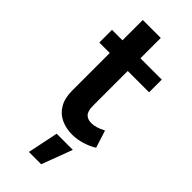

<svg xmlns="http://www.w3.org/2000/svg" viewBox="-279 -705 974 974"><g transform="rotate(45 207.5 -218.0)"><path d="M232 -174Q232 -134 247 -119Q262 -104 288 -104Q304 -104 323 -109.5Q342 -115 364 -127L394 -33Q364 -15 329.5 -4.5Q295 6 260 6Q217 6 181 -10.5Q145 -27 124 -62.5Q103 -98 103 -152V-659H232ZM28 -513H385V-422H28ZM202 58H318L256 223H168Z"/></g></svg>

Font: Alexandria Medium
Style: Regular
Weight: 500
Designer: Mohamed Gaber
Foundry: Kief Type Foundry
Version: Version 5.100